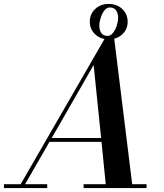

<svg xmlns="http://www.w3.org/2000/svg" viewBox="-66 -956 834 976"><path d="M390.5 -845.5Q390.5 -884 417.5 -910Q444.5 -936 486.5 -936Q528.5 -936 555.8 -910Q583 -884 583 -845.5Q583 -807.5 555.8 -781.8Q528.5 -756 486.5 -756Q444.5 -756 417.5 -781.8Q390.5 -807.5 390.5 -845.5ZM439 -826Q439 -802 449.2 -787.8Q459.5 -773.5 481 -773.5Q496.5 -773.5 508.5 -789Q520.5 -804.5 527.5 -825.8Q534.5 -847 534.5 -865.5Q534.5 -889 524 -903.5Q513.5 -918 492 -918Q476.5 -918 464.5 -902.5Q452.5 -887 445.8 -865.5Q439 -844 439 -826ZM-46 -19.5H39L469 -764.5H514L606 -19.5H679V0H359V-19.5H471.5L450 -235H185.5L61.5 -19.5H174V0H-46ZM410 -625.5 197 -254.5H448Z"/></svg>

Font: Bodoni* 11pt Medium
Style: Italic
Weight: 500
Italic angle: -13°
Version: Version 2.3